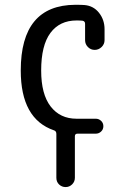

<svg xmlns="http://www.w3.org/2000/svg" viewBox="-20 -550 540 790"><path d="M202.1 -13.7Q65.4 -60.5 65.4 -259.8Q65.4 -529.3 290 -530.3Q315.4 -530.3 327.1 -529.3Q364.3 -526.4 387.2 -497.6Q410.2 -468.8 410.2 -429.7V-384.8Q410.2 -368.2 397.9 -356.4Q385.7 -344.7 369.6 -344.7Q353.5 -344.7 341.8 -356.4Q330.1 -368.2 330.1 -384.8V-452.1Q330.1 -462.9 319.3 -464.8Q311.5 -465.8 294.9 -465.8Q225.6 -465.8 187.5 -414.6Q149.4 -363.3 149.4 -259.8Q149.4 -162.1 188.5 -111.8Q227.5 -61.5 294.9 -61.5H374Q386.7 -61.5 396 -52.7Q405.3 -43.9 405.3 -30.8Q405.3 -17.6 396 -8.8Q386.7 0 374 0H298.8Q288.1 0 288.1 10.7V181.6Q288.1 197.3 276.9 208.5Q265.6 219.7 250 219.7Q234.4 219.7 223.1 209Q211.9 198.2 211.9 181.6V1Q211.9 -10.7 202.1 -13.7Z"/></svg>

Font: Rounded-X Mgen+ 1mn regular
Style: Regular
Weight: 400
Designer: [Source Han Sans]
Ryoko NISHIZUKA  (kana & ideographs); Paul D. Hunt (Latin, Greek & Cyrillic); Wenlong ZHANG  (bopomofo
Version: Version 1.059.20150602